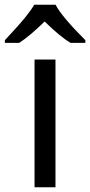

<svg xmlns="http://www.w3.org/2000/svg" viewBox="-60 -786 378 806"><path d="M172.9 0H85V-536.1H172.9ZM-39.6 -617.2Q21.5 -682.6 46.6 -713.9Q71.8 -745.1 83.5 -766.1H173.3Q198.7 -716.8 298.3 -617.2V-606H236.3Q192.4 -631.8 127.4 -695.8Q63.5 -633.3 20.5 -606H-39.6Z"/></svg>

Font: NotoPenekeko
Style: Regular
Weight: 400
Designer: Monotype Design team
Foundry: Monotype Imaging Inc.
Version: Version 1.04